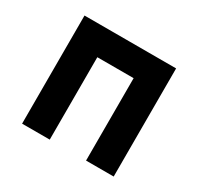

<svg xmlns="http://www.w3.org/2000/svg" viewBox="-118 -657 821 796"><g transform="rotate(30 293.0 -259.0)"><path d="M379.9 0V-517.6H512.2V0ZM73.7 0V-517.6H206.1V0ZM79.1 -394.5V-517.6H509.8V-394.5Z"/></g></svg>

Font: Cascadia Mono PL
Style: Regular
Weight: 400
Monospace: yes
Designer: Aaron Bell
Foundry: Saja Typeworks
Version: Version 2102.003